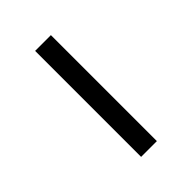

<svg xmlns="http://www.w3.org/2000/svg" viewBox="6 -426 310 310"><g transform="rotate(45 161.0 -271.0)"><path d="M40 -253V-289H282V-253Z"/></g></svg>

Font: Noto Sans Lao UI ExtLt
Style: Regular
Weight: 200
Designer: Monotype Design Team
Foundry: Monotype Imaging Inc.
Version: Version 2.000; ttfautohint (v1.8.4.7-5d5b)